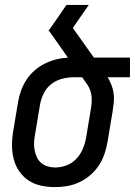

<svg xmlns="http://www.w3.org/2000/svg" viewBox="-20 -755 550 783"><path d="M205 8Q175 8 147 2Q119 -4 96.5 -19Q74 -34 58.5 -56.5Q43 -79 36 -106Q29 -133 29 -162Q29 -191 34 -221L54 -341Q58 -364 66.5 -387Q75 -410 88.5 -430.5Q102 -451 121.5 -468Q141 -485 163.5 -496Q186 -507 210 -513Q234 -519 257 -520L181 -628H177Q195 -654 214 -681Q233 -708 251 -735H342L277 -641L363 -520H510V-440H419Q428 -425 434.5 -408.5Q441 -392 443.5 -374Q446 -356 444 -337Q442 -318 439 -299L419 -179Q415 -155 407 -130Q399 -105 384.5 -82.5Q370 -60 349.5 -42Q329 -24 305 -12.5Q281 -1 255.5 3.5Q230 8 205 8ZM205 -72Q228 -72 251 -80.5Q274 -89 291 -107Q308 -125 317.5 -147.5Q327 -170 331 -193L351 -313Q354 -331 354 -349Q354 -367 349 -383Q344 -399 334 -413Q324 -427 315 -440H280Q257 -440 232.5 -433.5Q208 -427 188.5 -411.5Q169 -396 158 -373.5Q147 -351 143 -327L123 -207Q120 -191 119 -175Q118 -159 121 -143.5Q124 -128 130 -114.5Q136 -101 147.5 -91Q159 -81 174 -76.5Q189 -72 205 -72Z"/></svg>

Font: Iosevka Term Curly Md Obl
Style: Regular
Weight: 500
Italic angle: -9°
Designer: Belleve Invis
Foundry: Belleve Invis
Version: Version 32.3.0